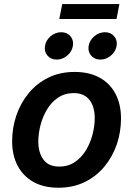

<svg xmlns="http://www.w3.org/2000/svg" viewBox="-20 -903 649 935"><path d="M264.6 11.2Q193.4 11.2 143.1 -16.8Q92.8 -44.9 65.9 -95.9Q39.1 -147 39.1 -215.3Q39.1 -280.8 59.8 -341.3Q80.6 -401.9 119.9 -449.5Q159.2 -497.1 215.6 -524.9Q272 -552.7 343.3 -552.7Q414.6 -552.7 465.1 -524.9Q515.6 -497.1 542.5 -446Q569.3 -395 569.3 -326.2Q569.3 -260.3 548.6 -199.7Q527.8 -139.2 488.3 -91.6Q448.7 -43.9 392.3 -16.4Q335.9 11.2 264.6 11.2ZM268.6 -91.8Q312.5 -91.8 345.2 -114.3Q377.9 -136.7 399.2 -172.4Q420.4 -208 430.9 -249.3Q441.4 -290.5 441.4 -328.1Q441.4 -363.8 430.4 -391.1Q419.4 -418.5 397 -434.1Q374.5 -449.7 339.4 -449.7Q295.4 -449.7 262.7 -427.5Q230 -405.3 208.7 -369.6Q187.5 -334 177 -292.7Q166.5 -251.5 166.5 -213.4Q166.5 -160.2 191.4 -126Q216.3 -91.8 268.6 -91.8ZM468.8 -612.8Q440.4 -612.8 423.8 -632.3Q407.2 -651.9 411.6 -679.7Q416.5 -707.5 439.7 -726.8Q462.9 -746.1 491.2 -746.1Q519 -746.1 535.6 -726.8Q552.2 -707.5 547.9 -679.7Q543.5 -651.9 520 -632.3Q496.6 -612.8 468.8 -612.8ZM255.9 -612.8Q228 -612.8 211.2 -632.3Q194.3 -651.9 199.2 -679.7Q203.6 -707.5 226.8 -726.8Q250 -746.1 278.3 -746.1Q306.6 -746.1 323 -726.8Q339.4 -707.5 335 -679.7Q330.6 -651.9 307.4 -632.3Q284.2 -612.8 255.9 -612.8ZM561.5 -883.3 547.4 -810.5H268.6L283.2 -883.3Z"/></svg>

Font: Inter SemiBold
Style: Italic
Weight: 600
Italic angle: -9.3988°
Designer: Rasmus Andersson
Foundry: rsms
Version: Version 4.001;git-66647c0bb